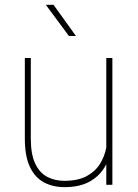

<svg xmlns="http://www.w3.org/2000/svg" viewBox="-20 -770 573 800"><path d="M296.4 -620.1H267.1L170.9 -750H203.1ZM422.9 -528.3H448.2V0H422.9V-85.9Q400.9 -41.5 357.9 -15.9Q314.9 9.8 249 9.8Q200.2 9.8 162.8 -10.3Q125.5 -30.3 104.5 -74.7Q83.5 -119.1 83.5 -192.9V-528.3H108.4V-191.9Q108.4 -127.4 126.5 -88.9Q144.5 -50.3 176.3 -33.4Q208 -16.6 248 -16.6Q304.2 -16.6 340.1 -35.6Q376 -54.7 396 -86.2Q416 -117.7 422.9 -155.8Z"/></svg>

Font: Robert Sans Thin
Style: Regular
Weight: 100
Designer: Christian Robertson (extended by Adam Twardoch)
Foundry: Google
Version: Version 12.135;April 2, 2019;FontCreator 11.5.0.2425 64-bit;